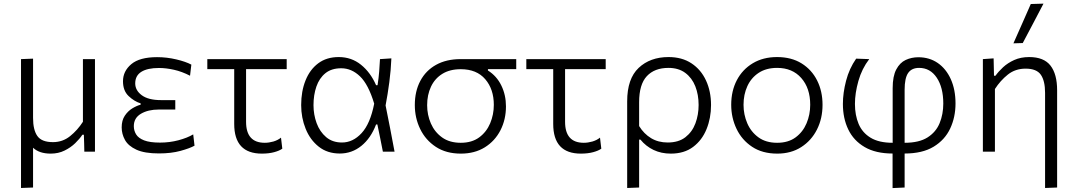

<svg xmlns="http://www.w3.org/2000/svg" viewBox="-20 -812 5760 1028"><path d="M92.5 194.5V-495.5L157 -498V-180.5Q157 -116.5 180 -83.8Q203 -51 263.5 -51Q315.5 -51 355.2 -83Q395 -115 424 -160V-495.5H488.5V0H431.5Q431 -22.5 430.5 -45.5Q429.5 -68 429 -90.5H421Q406.5 -68.5 382.5 -45.2Q358.5 -22 325.5 -5.8Q292.5 10.5 251.5 10.5Q190 10.5 157 -21V192Z M831 9.5Q754 9.5 710.5 -10.5Q667 -30.5 649.2 -62.5Q631.5 -94.5 631.5 -130Q631.5 -167.5 648.2 -192.5Q665 -217.5 688.5 -231.8Q712 -246 733 -251.5V-258.5Q699 -269 668.8 -297.5Q638.5 -326 638.5 -377Q638.5 -431 683 -468.5Q727.5 -506 821 -506Q873 -506 923.8 -494Q974.5 -482 1004.5 -466L997.5 -406.5Q954 -429 911.2 -438.5Q868.5 -448 831 -448Q769.5 -448 736.8 -427.5Q704 -407 704 -365.5Q704 -328 739.2 -302Q774.5 -276 842 -276H918.5V-225.5H830Q773 -225.5 734.8 -203Q696.5 -180.5 696.5 -136.5Q696.5 -112.5 708.8 -92.5Q721 -72.5 751.5 -60.5Q782 -48.5 837 -48.5Q888 -48.5 935.2 -61Q982.5 -73.5 1014.5 -92.5L1021.5 -32Q996.5 -18 946.5 -4.2Q896.5 9.5 831 9.5Z M1382 10.5Q1234 10.5 1234 -148.5V-442H1090V-495.5H1515V-442H1297.5V-160Q1297.5 -47.5 1397.5 -47.5Q1420 -47.5 1443.5 -54.2Q1467 -61 1484.5 -75L1491.5 -16Q1476.5 -5 1447.8 2.8Q1419 10.5 1382 10.5Z M1799.5 10Q1733 10 1686.8 -26.5Q1640.5 -63 1616.5 -122.5Q1592.5 -182 1592.5 -249.5Q1592.5 -323 1615.8 -381.2Q1639 -439.5 1683.8 -473Q1728.5 -506.5 1793.5 -506.5Q1862 -506.5 1913 -465.2Q1964 -424 1993.5 -356H2001.5Q2007.5 -394 2010.2 -429Q2013 -464 2014.5 -495.5L2075.5 -499.5Q2073 -437 2064.5 -372.2Q2056 -307.5 2044.5 -247.5Q2057 -185.5 2069 -124Q2080.5 -62 2092.5 0H2030Q2022.5 -36.5 2015.5 -73Q2008 -109.5 2000.5 -145.5H1993.5Q1965.5 -72 1914.8 -31Q1864 10 1799.5 10ZM1811 -49Q1869.5 -49 1916 -99.2Q1962.5 -149.5 1983.5 -257Q1952.5 -360 1907.5 -403.2Q1862.5 -446.5 1807 -446.5Q1755 -446.5 1722.2 -420Q1689.5 -393.5 1674 -348.5Q1658.5 -303.5 1658.5 -249Q1658.5 -198.5 1675.2 -152.8Q1692 -107 1726 -78Q1760 -49 1811 -49Z M2447.5 10.5Q2368.5 10.5 2313.5 -25.8Q2258.5 -62 2229.8 -121.2Q2201 -180.5 2201 -249.5Q2201 -323.5 2230.5 -379Q2260 -434.5 2315 -465Q2370 -495.5 2446.5 -495.5H2744V-442H2592.5V-434.5Q2639.5 -405 2664.2 -354.2Q2689 -303.5 2689 -242.5Q2689 -172 2659.5 -114.5Q2630 -57 2575.8 -23.2Q2521.5 10.5 2447.5 10.5ZM2447 -47.5Q2506.5 -47.5 2545.8 -76.5Q2585 -105.5 2604.5 -152Q2624 -198.5 2624 -250.5Q2624 -334.5 2578 -388Q2532 -441.5 2447 -441.5Q2388.5 -441.5 2348.2 -416.5Q2308 -391.5 2287.5 -347.8Q2267 -304 2267 -249Q2267 -197 2287 -151Q2307 -105 2347 -76.2Q2387 -47.5 2447 -47.5Z M3090 10.5Q2942 10.5 2942 -148.5V-442H2798V-495.5H3223V-442H3005.5V-160Q3005.5 -47.5 3105.5 -47.5Q3128 -47.5 3151.5 -54.2Q3175 -61 3192.5 -75L3199.5 -16Q3184.5 -5 3155.8 2.8Q3127 10.5 3090 10.5Z M3338 194.5V-269.5Q3338 -390.5 3399.5 -448.5Q3461 -506.5 3559.5 -506.5Q3631.5 -506.5 3682.2 -473Q3733 -439.5 3760 -381.2Q3787 -323 3787 -249.5Q3787 -180 3763 -120.8Q3739 -61.5 3691.2 -25.5Q3643.5 10.5 3571.5 10.5Q3520.5 10.5 3479.2 -9.2Q3438 -29 3409 -64.5H3402V192ZM3555 -49Q3613.5 -49 3650 -77.5Q3686.5 -106 3703.5 -151.8Q3720.5 -197.5 3720.5 -250Q3720.5 -305 3702.8 -350Q3685 -395 3649 -421.8Q3613 -448.5 3559 -448.5Q3484.5 -448.5 3443.2 -404.2Q3402 -360 3402 -265V-137Q3427.5 -95.5 3466 -72.2Q3504.5 -49 3555 -49Z M4141.5 10.5Q4062 10.5 4007 -26Q3952 -62.5 3923.5 -122.2Q3895 -182 3895 -251Q3895 -325 3925.2 -382.8Q3955.5 -440.5 4010.8 -473.5Q4066 -506.5 4140.5 -506.5Q4217 -506.5 4271.5 -472.8Q4326 -439 4355 -381.2Q4384 -323.5 4384 -251Q4384 -177.5 4354.2 -118.5Q4324.5 -59.5 4270 -24.5Q4215.5 10.5 4141.5 10.5ZM4141 -47.5Q4200.5 -47.5 4239.8 -76.5Q4279 -105.5 4298.5 -152Q4318 -198.5 4318 -251Q4318 -340 4270.2 -394.2Q4222.5 -448.5 4141 -448.5Q4082.5 -448.5 4042.2 -422Q4002 -395.5 3981.5 -350.8Q3961 -306 3961 -251Q3961 -198.5 3981 -152Q4001 -105.5 4041 -76.5Q4081 -47.5 4141 -47.5Z M4759 195V10Q4669 10 4609.8 -24.5Q4550.5 -59 4521.8 -118.8Q4493 -178.5 4493 -255.5Q4493 -314 4510 -379.5Q4527 -445 4564 -498L4634 -495.5Q4594.5 -444 4576 -378.5Q4557.5 -313 4557.5 -255.5Q4557.5 -195.5 4577.2 -148.5Q4597 -101.5 4641.5 -74.5Q4686 -47.5 4759.5 -47.5V-340Q4759.5 -404 4778.8 -440.2Q4798 -476.5 4829.2 -491Q4860.5 -505.5 4897 -505.5Q4956 -505.5 5000.8 -474.8Q5045.5 -444 5070.8 -388Q5096 -332 5096 -258Q5096 -185 5067.5 -124Q5039 -63 4978.8 -26.5Q4918.5 10 4823.5 10V192ZM4823.5 -331.5V-47.5Q4901 -47.5 4946.2 -76.2Q4991.5 -105 5011 -152.8Q5030.5 -200.5 5030.5 -257.5Q5030.5 -343.5 4995.5 -396Q4960.5 -448.5 4901 -448.5Q4861 -448.5 4842.2 -421Q4823.5 -393.5 4823.5 -331.5Z M5575.5 194.5V-315Q5575.5 -379 5552.8 -411.8Q5530 -444.5 5471.5 -444.5Q5416 -444.5 5376 -412.5Q5336 -380.5 5307 -335.5V0H5242.5V-495.5L5300 -499.5L5302 -406.5H5310Q5325.5 -428.5 5350.5 -451.8Q5375.5 -475 5410.5 -490.8Q5445.5 -506.5 5490.5 -506.5Q5569 -506.5 5604.5 -460.8Q5640 -415 5640 -329V192ZM5406 -580Q5429.5 -633 5453 -686Q5476 -738.5 5499 -790.5L5567 -792.5Q5539 -739 5511.5 -686.5Q5484 -634 5456 -581.5Z"/></svg>

Font: Heraclito Light
Style: Regular
Weight: 300
Designer: Kostas Bartsokas (font) & Cristiano Sobral (main changes)
Foundry: Kostas Bartsokas (font) & Cristiano Sobral (main changes)
Version: Version 1.00;July 8, 2020;FontCreator 13.0.0.2655 64-bit